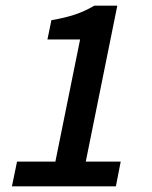

<svg xmlns="http://www.w3.org/2000/svg" viewBox="-20 -656 534 676"><path d="M22 0 40 -87H175L262 -517H147L161 -585Q209 -593 244.5 -605Q280 -617 312 -636H393L282 -87H405L388 0Z"/></svg>

Font: TypoPRO Source Sans Pro
Style: Italic
Weight: 600
Italic angle: -11°
Designer: Paul D. Hunt
Foundry: Adobe Systems Incorporated
Version: Version 1.075;PS 2.000;hotconv 1.0.86;makeotf.lib2.5.63406